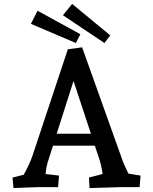

<svg xmlns="http://www.w3.org/2000/svg" viewBox="-20 -957 784 982"><path d="M44 -49 101 -63Q130 -114 146 -160L327 -705L400 -715L604 -144Q611 -121 637 -69L699 -59L694 0H598L438 5L435 -49L505 -67Q496 -125 482 -161L465 -212H251L223 -124Q216 -100 213 -67L282 -59L277 0H185Q159 0 49 5ZM445 -273 356 -543 270 -273ZM302 -879 349 -937 544 -776 514 -737ZM138 -835 172 -902 391 -782 368 -737Z"/></svg>

Font: Andada Pro SemiBold
Style: Regular
Weight: 600
Designer: Carolina Giovagnoli
Foundry: Huerta Tipografica
Version: Version 3.005